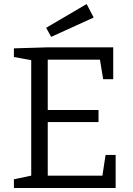

<svg xmlns="http://www.w3.org/2000/svg" viewBox="-20 -933 661 953"><path d="M504 -164H554V0H49V-43L148 -64L135 -46V-650L148 -632L49 -650V-693L216 -698H542V-540H492L474 -650L491 -637H202L217 -652V-372L202 -387H469V-327H202L217 -344V-46L202 -61H504L486 -46ZM234 -750 209 -795 410 -913 445 -846Z"/></svg>

Font: Bitter Thin
Style: Regular
Weight: 400
Version: Version 3.021